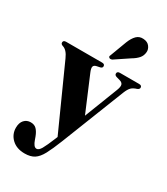

<svg xmlns="http://www.w3.org/2000/svg" viewBox="-228 -807 998 1147"><g transform="rotate(30 271.0 -234.0)"><path d="M254 69.5 259.5 56 65.5 -374.5Q44.5 -422.5 14 -430.5Q0 -435.5 0 -446.5Q0 -462 19.5 -462H267.5Q286.5 -462 286.5 -446.5Q286.5 -435 272 -431.5L250 -427Q232.5 -423.5 229.2 -411.5Q226 -399.5 237 -374L337.5 -136L426.5 -365Q437.5 -393 432.8 -406.2Q428 -419.5 408 -424.5L386.5 -430.5Q371.5 -435 371.5 -446.5Q371.5 -462 390.5 -462H523Q542 -462 542 -446.5Q542 -436.5 528 -430.5Q504 -423.5 491 -410.8Q478 -398 466.5 -369L296 64Q269.5 131 249 169.2Q228.5 207.5 203.2 223.8Q178 240 137.5 240Q82 240 49 208.8Q16 177.5 16 132Q16 98 33.2 79Q50.5 60 77.5 60Q103.5 60 118.2 75.5Q133 91 143.5 118.5L151.5 140.5Q157 157 165.5 168.5Q174 180 185.5 180Q200.5 180 214.8 155.2Q229 130.5 254 69.5ZM331.5 -638Q345 -672.5 364 -691.5Q383 -710.5 412 -708Q440.5 -706 454.5 -687.2Q468.5 -668.5 466.5 -648.5Q464.5 -623 448.8 -605Q433 -587 406.5 -571.5L311.5 -508Q297.5 -502 290 -509Q285.5 -513.5 286.5 -518.2Q287.5 -523 290.5 -528.5Z"/></g></svg>

Font: Fraunces 72pt S000
Style: Bold
Weight: 700
Version: Version 1.000; ttfautohint (v1.8.3)